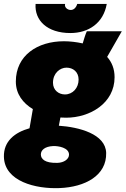

<svg xmlns="http://www.w3.org/2000/svg" viewBox="-47 -747 643 982"><path d="M291 -145C413 -145 539 -219 539 -352C539 -395 525 -429 501 -456L576 -587H397C389 -569 383 -548 376 -525C344 -532 311 -536 280 -536C144 -536 34 -463 34 -330C34 -266 70 -220 121 -189L104 -91C29 -70 -29 -25 -27 55C-24 181 136 220 257 215C388 210 499 151 496 35C493 -62 357 -97 254 -104L262 -146ZM247 86C181 88 162 65 162 43C162 21 182 2 225 0C251 -1 306 8 306 44C306 67 280 85 247 86ZM285 -264C254 -264 224 -285 224 -324C224 -373 260 -401 293 -401C327 -401 355 -379 355 -340C355 -297 325 -264 285 -264ZM313 -578C405 -578 482 -628 499 -727H348C343 -709 331 -696 315 -696C297 -696 281 -711 286 -727H135C129 -643 194 -578 313 -578Z"/></svg>

Font: Fixel Text 20240404 Black
Style: Italic
Weight: 900
Width: 4
Italic angle: -10°
Designer: AlfaBravo + MacPaw
Foundry: Kyrylo Tkachov, Marchela Mozhyna, Serhii Makarenko, Maria Weinstein, Zakhar Kryvoshyya
Version: Version 1.211;Glyphs 3.2 (3225)